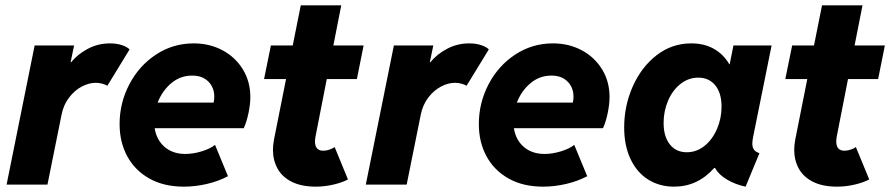

<svg xmlns="http://www.w3.org/2000/svg" viewBox="-20 -697 3365 725"><path d="M110.8 -525.4H259.8L246.6 -461.9H248.5Q273.4 -492.7 312 -512.9Q350.6 -533.2 395 -533.2Q420.9 -533.2 440.9 -526.4Q460.9 -519.5 469.2 -510.3L385.3 -373Q377.9 -377.9 365.7 -381.1Q353.5 -384.3 341.3 -384.3Q315.4 -384.3 288.3 -369.9Q261.2 -355.5 240.5 -328.1Q219.7 -300.8 212.4 -263.7L159.2 0H4.9Z M431.6 -228.5Q431.6 -308.1 468.3 -378.4Q504.9 -448.7 569.1 -491Q633.3 -533.2 711.4 -533.2Q771.5 -533.2 820.3 -507.1Q869.1 -481 897.2 -434.8Q925.3 -388.7 925.3 -330.6Q925.3 -302.7 918 -268.6Q910.6 -234.4 900.4 -212.9H564Q571.3 -168 602.1 -141.8Q632.8 -115.7 679.7 -115.7Q710 -115.7 742.2 -125.7Q774.4 -135.7 792 -149.9L840.8 -31.7Q805.2 -12.7 761.2 -2.4Q717.3 7.8 674.3 7.8Q598.6 7.8 543.9 -22.9Q489.3 -53.7 460.4 -107.2Q431.6 -160.6 431.6 -228.5ZM786.6 -309.6Q789.1 -319.3 789.1 -332Q789.1 -366.7 766.6 -389.2Q744.1 -411.6 705.6 -411.6Q661.1 -411.6 627 -383.1Q592.8 -354.5 575.2 -309.6Z M1010.7 -131.3Q1010.7 -148.9 1014.6 -169.9L1060.1 -398.4H977.1L1002.9 -525.4H1085.4L1115.7 -676.8H1268.6L1238.8 -525.4H1353L1327.6 -398.4H1213.9L1171.9 -184.1Q1169.4 -171.9 1169.4 -163.1Q1169.4 -127.9 1200.7 -127.9Q1212.9 -127.9 1224.9 -132.3Q1236.8 -136.7 1243.7 -141.6L1293.9 -19.5Q1273.9 -8.3 1240 -0.2Q1206.1 7.8 1172.9 7.8Q1118.2 7.8 1081.8 -10.5Q1045.4 -28.8 1028.1 -60.3Q1010.7 -91.8 1010.7 -131.3Z M1467.3 -525.4H1616.2L1603 -461.9H1605Q1629.9 -492.7 1668.5 -512.9Q1707 -533.2 1751.5 -533.2Q1777.3 -533.2 1797.4 -526.4Q1817.4 -519.5 1825.7 -510.3L1741.7 -373Q1734.4 -377.9 1722.2 -381.1Q1710 -384.3 1697.8 -384.3Q1671.9 -384.3 1644.8 -369.9Q1617.7 -355.5 1596.9 -328.1Q1576.2 -300.8 1568.8 -263.7L1515.6 0H1361.3Z M1788.1 -228.5Q1788.1 -308.1 1824.7 -378.4Q1861.3 -448.7 1925.5 -491Q1989.7 -533.2 2067.9 -533.2Q2127.9 -533.2 2176.8 -507.1Q2225.6 -481 2253.7 -434.8Q2281.7 -388.7 2281.7 -330.6Q2281.7 -302.7 2274.4 -268.6Q2267.1 -234.4 2256.8 -212.9H1920.4Q1927.7 -168 1958.5 -141.8Q1989.3 -115.7 2036.1 -115.7Q2066.4 -115.7 2098.6 -125.7Q2130.9 -135.7 2148.4 -149.9L2197.3 -31.7Q2161.6 -12.7 2117.7 -2.4Q2073.7 7.8 2030.8 7.8Q1955.1 7.8 1900.4 -22.9Q1845.7 -53.7 1816.9 -107.2Q1788.1 -160.6 1788.1 -228.5ZM2143.1 -309.6Q2145.5 -319.3 2145.5 -332Q2145.5 -366.7 2123 -389.2Q2100.6 -411.6 2062 -411.6Q2017.6 -411.6 1983.4 -383.1Q1949.2 -354.5 1931.6 -309.6Z M2336.9 -215.8Q2336.9 -296.9 2369.1 -370.1Q2401.4 -443.4 2459.2 -488.3Q2517.1 -533.2 2590.3 -533.2Q2639.2 -533.2 2675.5 -512.7Q2711.9 -492.2 2733.9 -454.6H2735.4L2749.5 -525.4H2893.6L2823.2 -176.8Q2820.8 -163.1 2820.8 -154.8Q2820.8 -140.6 2827.1 -131.8Q2833.5 -123 2847.7 -118.7L2795.4 7.8Q2755.9 -0.5 2724.6 -19.3Q2693.4 -38.1 2679.7 -63H2677.2Q2614.3 7.8 2525.4 7.8Q2470.2 7.8 2427.5 -19Q2384.8 -45.9 2360.8 -96.7Q2336.9 -147.5 2336.9 -215.8ZM2704.6 -294.4Q2704.6 -345.7 2680.9 -374.8Q2657.2 -403.8 2616.7 -403.8Q2579.6 -403.8 2549.6 -380.1Q2519.5 -356.4 2502.7 -316.9Q2485.8 -277.3 2485.8 -232.9Q2485.8 -181.2 2509.5 -151.6Q2533.2 -122.1 2573.2 -122.1Q2610.4 -122.1 2640.4 -146.2Q2670.4 -170.4 2687.5 -210.2Q2704.6 -250 2704.6 -294.4Z M2979 -131.3Q2979 -148.9 2982.9 -169.9L3028.3 -398.4H2945.3L2971.2 -525.4H3053.7L3084 -676.8H3236.8L3207 -525.4H3321.3L3295.9 -398.4H3182.1L3140.1 -184.1Q3137.7 -171.9 3137.7 -163.1Q3137.7 -127.9 3168.9 -127.9Q3181.2 -127.9 3193.1 -132.3Q3205.1 -136.7 3211.9 -141.6L3262.2 -19.5Q3242.2 -8.3 3208.3 -0.2Q3174.3 7.8 3141.1 7.8Q3086.4 7.8 3050 -10.5Q3013.7 -28.8 2996.3 -60.3Q2979 -91.8 2979 -131.3Z"/></svg>

Font: Reddit Sans Vanilla ExtraBold
Style: Italic
Weight: 800
Italic angle: -11.25°
Designer: Stephen Hutchings
Version: Version 1.013